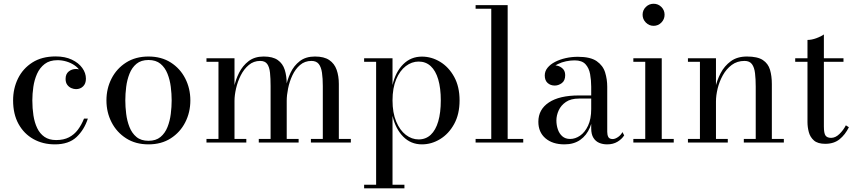

<svg xmlns="http://www.w3.org/2000/svg" viewBox="-20 -778 4670 1048"><path d="M279.5 10Q214 10 162.5 -18.8Q111 -47.5 81.2 -101.2Q51.5 -155 51.5 -230Q51.5 -295 78.2 -349.5Q105 -404 156.8 -437Q208.5 -470 284 -470Q335 -470 372 -452.5Q409 -435 429 -407.2Q449 -379.5 449 -348.5Q449 -321.5 433.5 -306.5Q418 -291.5 395 -291.5Q382.5 -291.5 369.2 -297.2Q356 -303 347 -315.2Q338 -327.5 338 -347.5Q338 -374 355 -387.8Q372 -401.5 395 -401.5Q416.5 -401.5 432.2 -388.2Q448 -375 448 -348.5H429Q429 -372 417.2 -390.5Q405.5 -409 385.8 -422.2Q366 -435.5 342 -442.5Q318 -449.5 294 -449.5Q251 -449.5 224 -428.8Q197 -408 182.2 -375Q167.5 -342 162 -303.8Q156.5 -265.5 156.5 -230Q156.5 -187 162.5 -148Q168.5 -109 183 -78.8Q197.5 -48.5 222.8 -31Q248 -13.5 286.5 -13.5Q327.5 -13.5 356.5 -28.5Q385.5 -43.5 405.2 -70Q425 -96.5 438.5 -130.5H459.5Q440 -70 397.8 -30Q355.5 10 279.5 10Z M790.5 10Q720 10 668.5 -23Q617 -56 589 -110.5Q561 -165 561 -230Q561 -295 589 -349.5Q617 -404 668.5 -436.8Q720 -469.5 790.5 -469.5Q861 -469.5 912.2 -436.8Q963.5 -404 991.2 -349.5Q1019 -295 1019 -230Q1019 -165 991.2 -110.5Q963.5 -56 912.2 -23Q861 10 790.5 10ZM790.5 -9.5Q831 -9.5 856 -30.2Q881 -51 894.2 -84.5Q907.5 -118 912.2 -156.5Q917 -195 917 -230Q917 -265.5 912.2 -303.8Q907.5 -342 894.2 -375.5Q881 -409 856 -429.8Q831 -450.5 790.5 -450.5Q750 -450.5 725 -429.8Q700 -409 686.8 -375.5Q673.5 -342 668.8 -303.8Q664 -265.5 664 -230Q664 -195 668.8 -156.5Q673.5 -118 686.8 -84.5Q700 -51 725 -30.2Q750 -9.5 790.5 -9.5Z M1260 -460V-19.5H1324.5V0H1107V-19.5H1172.5V-440.5H1107V-460ZM1545 -319.5V-19.5H1610V0H1392.5V-19.5H1457V-308Q1457 -350 1453.8 -381Q1450.5 -412 1438.5 -428.8Q1426.5 -445.5 1400 -445.5Q1364.5 -445.5 1338 -423.2Q1311.5 -401 1294.2 -366.8Q1277 -332.5 1268.5 -295.2Q1260 -258 1260 -228L1249 -225.5Q1249 -258.5 1257.2 -300.2Q1265.5 -342 1285 -380.8Q1304.5 -419.5 1337.2 -444.5Q1370 -469.5 1419 -469.5Q1469 -469.5 1496.2 -450.2Q1523.5 -431 1534.2 -397Q1545 -363 1545 -319.5ZM1829.5 -319.5V-19.5H1895V0H1677V-19.5H1742V-308Q1742 -350 1737.5 -381Q1733 -412 1719.8 -428.8Q1706.5 -445.5 1680 -445.5Q1643.5 -445.5 1617.8 -423.2Q1592 -401 1576 -366.8Q1560 -332.5 1552.5 -295.2Q1545 -258 1545 -228L1532.5 -225.5Q1532.5 -258.5 1540 -300.2Q1547.5 -342 1565.8 -380.8Q1584 -419.5 1616.5 -444.5Q1649 -469.5 1699 -469.5Q1749 -469.5 1777.2 -450.2Q1805.5 -431 1817.5 -397Q1829.5 -363 1829.5 -319.5Z M1967.5 250V230.5H2033V-440.5H1967.5V-460H2122.5V-314Q2139 -385.5 2180.8 -427.2Q2222.5 -469 2283 -469Q2335.5 -469 2382.5 -440.5Q2429.5 -412 2459 -358.5Q2488.5 -305 2488.5 -230Q2488.5 -155 2459 -101.2Q2429.5 -47.5 2382.5 -18.8Q2335.5 10 2283 10Q2222.5 10 2180.8 -32.2Q2139 -74.5 2122.5 -145.5V230.5H2187.5V250ZM2265 -17Q2304 -17 2331 -42.2Q2358 -67.5 2372 -115.2Q2386 -163 2386 -230Q2386 -297 2372 -344.5Q2358 -392 2331 -417Q2304 -442 2265 -442Q2227.5 -442 2195 -417.2Q2162.5 -392.5 2142.5 -345Q2122.5 -297.5 2122.5 -230Q2122.5 -162.5 2142.5 -114.8Q2162.5 -67 2195 -42Q2227.5 -17 2265 -17Z M2751 -750V-19.5H2836V0H2576V-19.5H2661.5V-730.5H2576V-750Z M3294 10Q3270.5 10 3250.8 1.8Q3231 -6.5 3219 -25.8Q3207 -45 3207 -77.5V-304.5Q3207 -340.5 3201 -373.5Q3195 -406.5 3175.8 -427.5Q3156.5 -448.5 3116.5 -448.5Q3094 -448.5 3069.8 -443.5Q3045.5 -438.5 3024.8 -428.2Q3004 -418 2991 -402.5Q2978 -387 2978 -366H2954.5Q2954.5 -391.5 2971.2 -406.2Q2988 -421 3008 -421Q3029.5 -421 3047.2 -407.2Q3065 -393.5 3065 -368Q3065 -338 3046.8 -324.5Q3028.5 -311 3008 -311Q2985 -311 2969.2 -325Q2953.5 -339 2953.5 -366Q2953.5 -389.5 2968.8 -408.2Q2984 -427 3009.8 -440.2Q3035.5 -453.5 3067.8 -460.8Q3100 -468 3134 -468Q3203 -468 3237.2 -444Q3271.5 -420 3283 -382.5Q3294.5 -345 3294.5 -304.5V-58.5Q3294.5 -42 3300.2 -30.5Q3306 -19 3324.5 -19Q3337.5 -19 3353.2 -29.8Q3369 -40.5 3377.5 -57L3387 -39Q3374 -18.5 3350.2 -4.2Q3326.5 10 3294 10ZM3061 10Q2996 10 2957.2 -23.2Q2918.5 -56.5 2918.5 -113.5Q2918.5 -180.5 2976 -218.8Q3033.5 -257 3140 -257H3253.5V-240H3140Q3096 -240 3069 -221.5Q3042 -203 3029.5 -175.5Q3017 -148 3017 -120.5Q3017 -95.5 3024.8 -72.2Q3032.5 -49 3049.2 -34.2Q3066 -19.5 3092 -19.5Q3120 -19.5 3146.2 -37.5Q3172.5 -55.5 3189.8 -92Q3207 -128.5 3207 -183H3218.5Q3218.5 -126 3200.2 -82.5Q3182 -39 3147 -14.5Q3112 10 3061 10Z M3547.5 -637Q3523 -637 3505.2 -655Q3487.5 -673 3487.5 -697.5Q3487.5 -722.5 3505.2 -740Q3523 -757.5 3547.5 -757.5Q3572.5 -757.5 3590 -740Q3607.5 -722.5 3607.5 -697.5Q3607.5 -673 3590 -655Q3572.5 -637 3547.5 -637ZM3592 -460V-19.5H3657.5V0H3437V-19.5H3502V-440.5H3437V-460Z M3888 -460V-19.5H3952.5V0H3735V-19.5H3800.5V-440.5H3735V-460ZM4193 -319.5V-19.5H4258.5V0H4040V-19.5H4105V-304.5Q4105 -346.5 4101.2 -378.2Q4097.5 -410 4084.5 -427.8Q4071.5 -445.5 4044 -445.5Q4003.5 -445.5 3974 -423.5Q3944.5 -401.5 3925.5 -367.2Q3906.5 -333 3897.2 -295Q3888 -257 3888 -224.5L3875.5 -222Q3875.5 -255 3884.2 -297.2Q3893 -339.5 3913.5 -378.8Q3934 -418 3969 -443.8Q4004 -469.5 4057 -469.5Q4115 -469.5 4144 -450.2Q4173 -431 4183 -397Q4193 -363 4193 -319.5Z M4484.5 7Q4443.5 7 4422.8 -11.2Q4402 -29.5 4394.8 -56.8Q4387.5 -84 4387.5 -111.5V-560Q4410 -560 4436 -569.5Q4462 -579 4477 -590V-88Q4477 -50.5 4486 -38Q4495 -25.5 4516.5 -25.5Q4540 -25.5 4561.8 -46.5Q4583.5 -67.5 4597 -94L4613.5 -83.5Q4593.5 -43 4562.8 -18Q4532 7 4484.5 7ZM4320.5 -440.5V-460H4584V-440.5Z"/></svg>

Font: Bodoni Moda
Style: Regular
Weight: 400
Designer: Owen Earl
Foundry: indestructible type
Version: Version 2.005